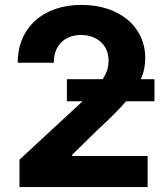

<svg xmlns="http://www.w3.org/2000/svg" viewBox="-20 -757 670 777"><path d="M58.9 0H577.4V-125.7H272V-130.7L378.2 -234.7C426.1 -278.4 462.7 -315 490.4 -347.3H605.1V-436.4H549.7C562.9 -465.6 567.8 -492.9 567.8 -522C567.8 -648.1 464.8 -737.2 308.9 -737.2C156.2 -737.2 51.5 -646 51.8 -503.2H197.8C197.4 -572.8 241.5 -615.4 307.9 -615.4C371.8 -615.4 419.4 -575.6 419.4 -511.7C419.4 -484 411.2 -460.6 395.6 -436.4H250.7V-347.3H314.3L58.9 -110.8Z"/></svg>

Font: Karasuma Gothic
Style: Bold
Weight: 700
Designer: Rasmus Andersson / Ryoko Nishizuka
Foundry: Genbu
Version: Version 1.00